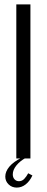

<svg xmlns="http://www.w3.org/2000/svg" viewBox="-20 -719 213 871"><path d="M118 -699V0H54V-699ZM127 77Q115 103 96.5 117.5Q78 132 56 132Q34 132 19 117.5Q4 103 4 82Q4 59 22.5 37Q41 15 77 -3H97Q70 12 54 32Q38 52 38 72Q38 86 46 94.5Q54 103 66 103Q80 103 90 92.5Q100 82 108 67Z"/></svg>

Font: Moniqa Paragraph
Style: Regular
Weight: 400
Designer: Rajesh Rajput
Foundry: Rajesh Rajput
Version: Version 1.000